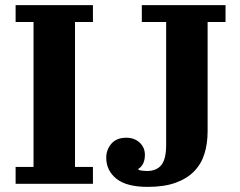

<svg xmlns="http://www.w3.org/2000/svg" viewBox="-20 -718 937 750"><path d="M41 -66H111V-632H41V-698H343V-632H273V-66H343V0H41ZM557 12Q474 12 434.5 -20Q395 -52 395 -102Q395 -133 415 -156.5Q435 -180 473 -180Q505 -180 525.5 -161Q546 -142 546 -113Q546 -93 539 -79Q532 -65 521 -59V-54Q529 -52 537.5 -51Q546 -50 554 -50Q591 -50 610 -73Q629 -96 629 -152V-632H534V-698H861V-632H791V-205Q791 -157 778.5 -117Q766 -77 738 -48.5Q710 -20 665.5 -4Q621 12 557 12Z"/></svg>

Font: IBM Plex Serif
Style: Bold
Weight: 700
Designer: Mike Abbink, Paul van der Laan, Pieter van Rosmalen
Foundry: Bold Monday
Version: Version 2.008